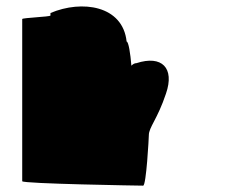

<svg xmlns="http://www.w3.org/2000/svg" viewBox="-20 -585 735 605"><path d="M50 -14C50 -6 421 0 431 0C441 0 449 -152 449 -159C449 -184 476 -209 503 -290C531 -371 490 -412 410 -386C404 -386 399 -383 394 -378C391 -416 385 -454 379 -454C367 -568 238 -586 139 -544V-536C138 -532 50 -529 50 -525Z"/></svg>

Font: Ampere
Style: Ext
Weight: 400
Version: Version 1